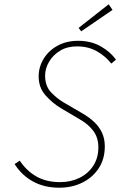

<svg xmlns="http://www.w3.org/2000/svg" viewBox="-20 -862 640 894"><path d="M256 12Q186 12 133.5 -17Q81 -46 48 -98L72 -114Q104 -66 150 -40Q196 -14 260 -14Q310 -14 350.5 -34Q391 -54 414.5 -90.5Q438 -127 438 -176Q438 -221 414.5 -252.5Q391 -284 352 -306L264 -358Q224 -382 192 -418Q160 -454 160 -506Q160 -550 183 -588Q206 -626 247.5 -649Q289 -672 344 -672Q404 -672 449.5 -646Q495 -620 520 -584L498 -566Q473 -599 432.5 -622.5Q392 -646 338 -646Q293 -646 260 -626Q227 -606 208.5 -574.5Q190 -543 190 -510Q190 -462 217 -433Q244 -404 278 -384L364 -334Q395 -316 418.5 -294Q442 -272 455 -244Q468 -216 468 -180Q468 -122 440 -79Q412 -36 364 -12Q316 12 256 12ZM358 -716 346 -732 486 -842 504 -816Z"/></svg>

Font: SourceCodeVF
Style: Italic
Weight: 200
Italic angle: -11°
Monospace: yes
Designer: Paul D. Hunt, Teo Tuominen
Foundry: Adobe
Version: Version 1.026;hotconv 1.1.0;makeotfexe 2.6.0